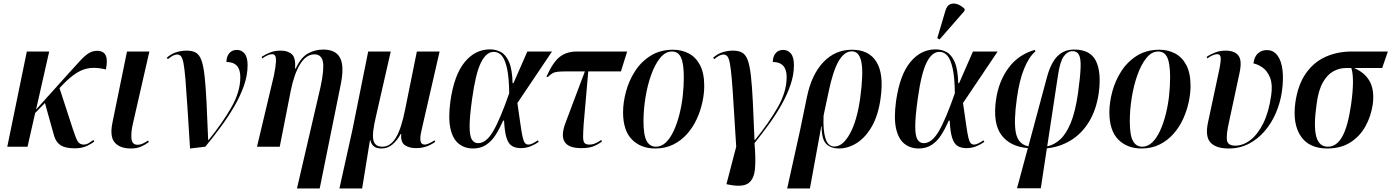

<svg xmlns="http://www.w3.org/2000/svg" viewBox="-20 -826 7834 1081"><path d="M21 0 131 -536H257L183 -209L371 -418Q407 -458 432 -485Q457 -512 479 -526Q501 -540 527 -540Q599 -540 576 -435Q527 -447 488.5 -443Q450 -439 414 -417Q378 -395 336 -352L315 -330L389 -103Q406 -50 417 -31Q428 -12 452 -12Q466 -12 480 -20.5Q494 -29 506 -38L511 -29Q496 -17 468.5 -4Q441 9 401 9Q349 9 322.5 -7.5Q296 -24 285 -60L233 -246L178 -190L135 0Z M717 10Q656 10 626.5 -23Q597 -56 613 -135L695 -536H821L729 -133Q717 -83 720 -47Q723 -11 754 -11Q770 -11 784.5 -18Q799 -25 814 -35L818 -26Q798 -11 774 -0.5Q750 10 717 10Z M1050 10Q1041 -131 1035 -226Q1029 -321 1024 -379.5Q1019 -438 1013.5 -468Q1008 -498 999.5 -508.5Q991 -519 977 -519Q967 -519 954.5 -513Q942 -507 925 -493L919 -501Q945 -524 974 -532.5Q1003 -541 1030 -541Q1062 -541 1082 -530Q1102 -519 1113.5 -488.5Q1125 -458 1131.5 -401.5Q1138 -345 1142.5 -256Q1147 -167 1152 -38H1155Q1234 -136 1283.5 -223Q1333 -310 1333 -392Q1333 -477 1255 -477Q1255 -507 1270.5 -526Q1286 -545 1314 -545Q1340 -545 1357 -524.5Q1374 -504 1374 -459Q1374 -402 1353 -342.5Q1332 -283 1297 -223.5Q1262 -164 1220 -107.5Q1178 -51 1136 0Z M1652 235 1785 -338Q1806 -436 1798 -478Q1790 -520 1750 -520Q1704 -520 1670 -465Q1636 -410 1617 -315L1555 0H1427L1522 -400Q1532 -449 1533.5 -475.5Q1535 -502 1529.5 -511.5Q1524 -521 1512 -521Q1491 -521 1456 -497L1453 -506Q1476 -521 1502 -531Q1528 -541 1560 -541Q1601 -541 1623.5 -520.5Q1646 -500 1641 -440H1645Q1674 -503 1714 -525Q1754 -547 1800 -547Q1870 -547 1894.5 -500.5Q1919 -454 1899 -353L1780 235Z M1891 235 1964 -94 2053 -536H2180L2097 -172Q2074 -76 2082 -38Q2090 0 2133 0Q2177 0 2208 -49.5Q2239 -99 2261 -210L2327 -536H2455L2355 -100Q2346 -63 2346.5 -44Q2347 -25 2354 -18.5Q2361 -12 2371 -12Q2381 -12 2395.5 -18.5Q2410 -25 2427 -36L2430 -27Q2403 -8 2377 0Q2351 8 2323 8Q2283 8 2259 -9Q2235 -26 2239 -72H2236Q2217 -36 2190 -13Q2163 10 2128 10Q2102 10 2086.5 -1Q2071 -12 2065 -37H2063L2019 235Z M2643 10Q2596 10 2562.5 -17Q2529 -44 2516 -102.5Q2503 -161 2516 -257Q2537 -404 2596 -476Q2655 -548 2739 -548Q2772 -548 2800 -533Q2828 -518 2846 -477Q2864 -436 2866 -358H2871L2949 -536H3088L2893 -246Q2904 -171 2910.5 -124.5Q2917 -78 2922.5 -54Q2928 -30 2935.5 -21Q2943 -12 2954 -12Q2967 -12 2982 -20Q2997 -28 3008 -36L3013 -27Q2995 -14 2969 -3Q2943 8 2912 8Q2882 8 2862 -4.5Q2842 -17 2831.5 -51Q2821 -85 2818 -147H2813Q2793 -102 2770.5 -66.5Q2748 -31 2717 -10.5Q2686 10 2643 10ZM2672 -20Q2717 -20 2756 -86Q2795 -152 2847 -301Q2846 -388 2835 -439Q2824 -490 2805.5 -512Q2787 -534 2760 -534Q2718 -534 2688 -474Q2658 -414 2638 -269Q2624 -169 2624 -115Q2624 -61 2636.5 -40.5Q2649 -20 2672 -20Z M3252 8Q3111 8 3163 -132L3273 -424H3168Q3138 -424 3120 -422Q3102 -420 3090 -413Q3078 -406 3064 -392L3057 -395Q3092 -474 3130.5 -505Q3169 -536 3229 -536H3511L3476 -424H3292L3266 -125Q3263 -81 3263 -56Q3263 -31 3270.5 -21.5Q3278 -12 3299 -12Q3316 -12 3333 -19.5Q3350 -27 3365 -38L3369 -29Q3340 -8 3315 0Q3290 8 3252 8Z M3669 10Q3588 10 3538 -40.5Q3488 -91 3488 -194Q3488 -249 3504.5 -310.5Q3521 -372 3555.5 -425.5Q3590 -479 3643.5 -512.5Q3697 -546 3770 -546Q3818 -546 3858 -525Q3898 -504 3921.5 -459Q3945 -414 3945 -342Q3945 -299 3934.5 -250.5Q3924 -202 3903 -156Q3882 -110 3849 -72.5Q3816 -35 3771 -12.5Q3726 10 3669 10ZM3673 0Q3704 0 3729 -24Q3754 -48 3773 -89Q3792 -130 3805 -181Q3818 -232 3824 -286Q3830 -340 3830 -390Q3830 -467 3814.5 -501.5Q3799 -536 3763 -536Q3726 -536 3696.5 -499.5Q3667 -463 3646 -404Q3625 -345 3614 -276.5Q3603 -208 3603 -143Q3603 -64 3621 -32Q3639 0 3673 0Z M4091 215 4070 211 4125 0Q4116 -138 4110.5 -231.5Q4105 -325 4100 -382Q4095 -439 4089.5 -468.5Q4084 -498 4075.5 -508.5Q4067 -519 4053 -519Q4043 -519 4030.5 -513Q4018 -507 4001 -493L3995 -501Q4021 -524 4050 -532.5Q4079 -541 4106 -541Q4138 -541 4158 -530Q4178 -519 4189.5 -488.5Q4201 -458 4207.5 -401.5Q4214 -345 4218.5 -256Q4223 -167 4228 -38H4231Q4310 -136 4359.5 -223Q4409 -310 4409 -392Q4409 -477 4331 -477Q4331 -507 4346.5 -526Q4362 -545 4390 -545Q4416 -545 4433 -524.5Q4450 -504 4450 -459Q4450 -404 4430.5 -347.5Q4411 -291 4379 -234.5Q4347 -178 4307.5 -124Q4268 -70 4228 -20Q4236 69 4230.5 126Q4225 183 4193.5 205.5Q4162 228 4091 215Z M4412 235 4484 -90 4523 -279Q4549 -406 4615.5 -476Q4682 -546 4777 -546Q4873 -546 4915 -477Q4957 -408 4938 -273Q4925 -178 4889.5 -115.5Q4854 -53 4805 -21.5Q4756 10 4703 10Q4659 10 4632.5 -15Q4606 -40 4606 -115H4604L4540 235ZM4678 -1Q4725 -1 4765 -73Q4805 -145 4823 -273Q4842 -414 4830 -475.5Q4818 -537 4776 -537Q4734 -537 4702 -482.5Q4670 -428 4645 -308L4617 -176Q4613 -93 4627.5 -47Q4642 -1 4678 -1Z M5152 10Q5105 10 5071.5 -17Q5038 -44 5025 -102.5Q5012 -161 5025 -257Q5046 -404 5105 -476Q5164 -548 5248 -548Q5281 -548 5309 -533Q5337 -518 5355 -477Q5373 -436 5375 -358H5380L5458 -536H5597L5402 -246Q5413 -171 5419.5 -124.5Q5426 -78 5431.5 -54Q5437 -30 5444.5 -21Q5452 -12 5463 -12Q5476 -12 5491 -20Q5506 -28 5517 -36L5522 -27Q5504 -14 5478 -3Q5452 8 5421 8Q5391 8 5371 -4.5Q5351 -17 5340.5 -51Q5330 -85 5327 -147H5322Q5302 -102 5279.5 -66.5Q5257 -31 5226 -10.5Q5195 10 5152 10ZM5181 -20Q5226 -20 5265 -86Q5304 -152 5356 -301Q5355 -388 5344 -439Q5333 -490 5314.5 -512Q5296 -534 5269 -534Q5227 -534 5197 -474Q5167 -414 5147 -269Q5133 -169 5133 -115Q5133 -61 5145.5 -40.5Q5158 -20 5181 -20ZM5270 -604 5257 -611 5303 -766Q5311 -794 5329.5 -802Q5348 -810 5370 -802.5Q5392 -795 5412 -775L5409 -763Z M5706 234 5767 8Q5665 -1 5617 -67.5Q5569 -134 5588 -266Q5603 -369 5658.5 -444Q5714 -519 5806 -545L5810 -537Q5774 -507 5746.5 -440.5Q5719 -374 5705 -271Q5687 -143 5699.5 -78.5Q5712 -14 5770 -2L5875 -393Q5897 -473 5934 -510Q5971 -547 6028 -547Q6119 -547 6150.5 -482.5Q6182 -418 6166 -301Q6152 -206 6110.5 -139Q6069 -72 6007.5 -35Q5946 2 5874 9L5840 234ZM5937 -404 5876 -2Q5915 -10 5949 -41Q5983 -72 6008.5 -134Q6034 -196 6049 -298Q6062 -392 6064 -444Q6066 -496 6055 -517Q6044 -538 6019 -538Q5990 -538 5969 -508.5Q5948 -479 5937 -404Z M6407 10Q6326 10 6276 -40.5Q6226 -91 6226 -194Q6226 -249 6242.5 -310.5Q6259 -372 6293.5 -425.5Q6328 -479 6381.5 -512.5Q6435 -546 6508 -546Q6556 -546 6596 -525Q6636 -504 6659.5 -459Q6683 -414 6683 -342Q6683 -299 6672.5 -250.5Q6662 -202 6641 -156Q6620 -110 6587 -72.5Q6554 -35 6509 -12.5Q6464 10 6407 10ZM6411 0Q6442 0 6467 -24Q6492 -48 6511 -89Q6530 -130 6543 -181Q6556 -232 6562 -286Q6568 -340 6568 -390Q6568 -467 6552.5 -501.5Q6537 -536 6501 -536Q6464 -536 6434.5 -499.5Q6405 -463 6384 -404Q6363 -345 6352 -276.5Q6341 -208 6341 -143Q6341 -64 6359 -32Q6377 0 6411 0Z M6898 10Q6825 10 6794.5 -24.5Q6764 -59 6782 -140L6845 -435Q6855 -485 6852.5 -503Q6850 -521 6833 -521Q6824 -521 6809.5 -515.5Q6795 -510 6777 -497L6774 -506Q6796 -521 6823 -531Q6850 -541 6880 -541Q6930 -541 6952 -514Q6974 -487 6959 -416L6900 -141Q6883 -66 6888 -36Q6893 -6 6935 -6Q6979 -6 7020.5 -38Q7062 -70 7093 -133Q7124 -196 7137 -289Q7146 -350 7131 -388Q7116 -426 7089.5 -445Q7063 -464 7037 -469Q7042 -507 7062.5 -525.5Q7083 -544 7112 -544Q7150 -544 7172.5 -513.5Q7195 -483 7201 -429.5Q7207 -376 7197 -308Q7188 -247 7163.5 -190Q7139 -133 7100.5 -88Q7062 -43 7011 -16.5Q6960 10 6898 10Z M7453 10Q7350 10 7303.5 -59.5Q7257 -129 7273 -248Q7287 -347 7331 -411Q7375 -475 7442 -505.5Q7509 -536 7592 -536H7794L7762 -443H7604Q7665 -417 7692 -367.5Q7719 -318 7709 -239Q7699 -171 7667.5 -114.5Q7636 -58 7582.5 -24Q7529 10 7453 10ZM7456 0Q7505 0 7537 -56.5Q7569 -113 7587 -238Q7598 -317 7597.5 -368Q7597 -419 7588 -443H7557Q7521 -443 7487 -424.5Q7453 -406 7428 -362Q7403 -318 7393 -242Q7375 -117 7390.5 -58.5Q7406 0 7456 0Z"/></svg>

Font: Noto Serif Display Condensed SemiBold
Style: Italic
Weight: 600
Width: 3
Italic angle: -12°
Designer: Monotype Design Team
Foundry: Monotype Imaging Inc.
Version: Version 2.009